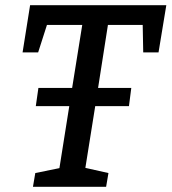

<svg xmlns="http://www.w3.org/2000/svg" viewBox="-20 -720 661 740"><path d="M107 0 116 -53 209 -72 247 -311H118L128 -381H258L297 -624H161L127 -518H67L96 -700H621L591 -518H532L530 -624H396L358 -381H486L477 -311H347L309 -73L398 -53L389 0Z"/></svg>

Font: Bitter Medium
Style: Italic
Weight: 500
Italic angle: -9°
Designer: Sol Matas, and Bitter project Authors
Foundry: Sol Matas
Version: Version 2.001